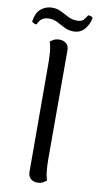

<svg xmlns="http://www.w3.org/2000/svg" viewBox="-115 -893 484 947"><g transform="rotate(10 127.0 -419.5)"><path d="M143.1 11.2Q123.1 11.2 110 -0.8Q97 -12.8 97 -33.4L95.9 -577.4Q95.9 -606.9 93.5 -634.5Q91.1 -662.1 83.5 -684.2Q89.2 -689.5 101.1 -696Q112.9 -702.4 130.1 -702.4Q150.1 -702.4 163.7 -690.9Q177.2 -679.4 177.2 -658.2V-114.2Q177.2 -85.2 179.7 -57.1Q182.1 -29.1 189.7 -7.4Q183.9 -2.1 172.1 4.6Q160.2 11.2 143.1 11.2ZM272 -836.4Q265 -800.3 243.9 -777.2Q222.8 -754 189.8 -754Q165.4 -754 144.5 -764.5Q123.6 -774.9 104 -785.4Q84.5 -795.8 62.6 -795.8Q39 -795.8 25.5 -785.4Q12 -774.9 5.1 -756.6Q-0.4 -755.6 -7.2 -758.7Q-14.1 -761.7 -19 -766.2Q-12.4 -812.9 12.2 -832.1Q36.8 -851.3 67 -851.3Q92.5 -851.3 112.8 -840.8Q133.2 -830.4 153.5 -819.9Q173.8 -809.5 197.2 -809.5Q219.9 -809.5 229.8 -819.9Q239.8 -830.3 247.8 -844.9Q256.2 -844.9 261.7 -843.2Q267.1 -841.4 272 -836.4Z"/></g></svg>

Font: Arima Thin
Style: Regular
Weight: 100
Designer: Joana Correia and Natanael Gama
Foundry: NDISCOVER
Version: Version 1.101;gftools[0.9.23]